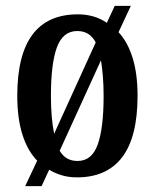

<svg xmlns="http://www.w3.org/2000/svg" viewBox="-20 -596 529 656"><path d="M107 -47Q74 -81 56.5 -136.5Q39 -192 39 -269Q39 -547 246 -547Q303 -547 345 -518L372 -576H427L385 -486Q416 -453 433 -398.5Q450 -344 450 -269Q450 -128 397.5 -59Q345 10 243 10Q215 10 191.5 3Q168 -4 148 -16L122 40H66ZM307 -451Q287 -490 244 -490Q195 -490 174.5 -434.5Q154 -379 154 -269Q154 -192 165 -139ZM245 -46Q294 -46 314 -102.5Q334 -159 334 -268Q334 -305 331.5 -335Q329 -365 325 -390L184 -81Q204 -46 245 -46Z"/></svg>

Font: Noto Serif Khmer ExtraCondensed SemiBold
Style: Regular
Weight: 600
Width: 2
Designer: Danh Hong and the Monotype Design Team
Foundry: Monotype Imaging Inc.
Version: Version 2.004; ttfautohint (v1.8.4.7-5d5b)